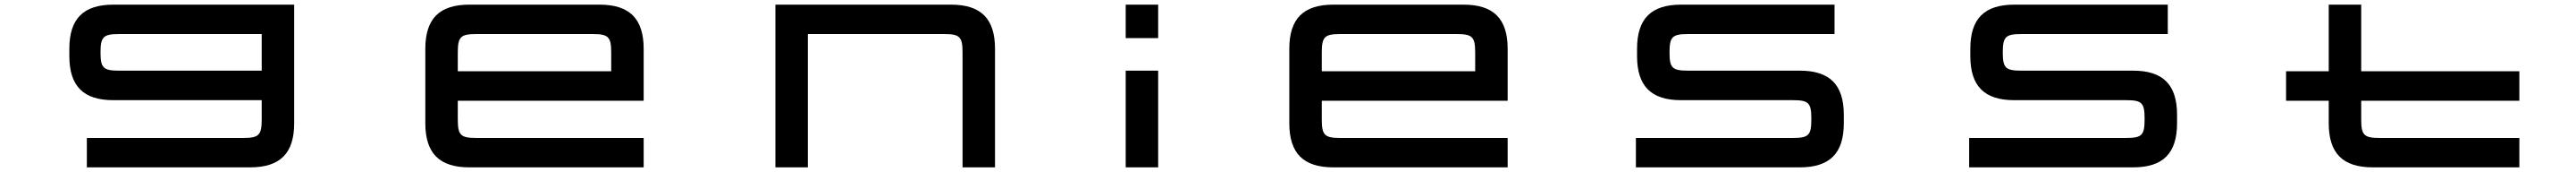

<svg xmlns="http://www.w3.org/2000/svg" viewBox="-20 -720 11106 740"><path d="M493.5 -573.5H1108.5V-416H493.5C425.5 -416 413.5 -427.5 413.5 -494.5C413.5 -561.5 425.5 -573.5 493.5 -573.5ZM279 -479C279 -349.5 339.5 -289 469 -289H1108.5V-206.5C1108.5 -138.5 1096.5 -126.5 1028.5 -126.5H354.5V0H1058.5C1188 0 1248.5 -60.5 1248.5 -190V-700H469C339.5 -700 279 -639.5 279 -510Z M2565.5 -700H2004C1874.5 -700 1814 -639.5 1814 -510V-190C1814 -60.5 1874.5 0 2004 0H2755.5V-126.5H2034C1966 -126.5 1954 -138.5 1954 -206.5V-286.5H2755.5V-510C2755.5 -639.5 2694.5 -700 2565.5 -700ZM1954 -413.5V-493.5C1954 -561.5 1966 -573.5 2034 -573.5H2535.5C2603.5 -573.5 2615.5 -561.5 2615.5 -493.5V-413.5Z M3323.5 -700V0H3463.5V-573.5H4051C4119 -573.5 4130.5 -561.5 4130.5 -493.5V0H4270.5V-510C4270.5 -639.5 4210 -700 4081 -700Z M4834 -416V0H4974V-416ZM4834 -556H4974V-700H4834Z M6291 -700H5729.5C5600 -700 5539.5 -639.5 5539.5 -510V-190C5539.5 -60.5 5600 0 5729.5 0H6481V-126.5H5759.5C5691.5 -126.5 5679.5 -138.5 5679.5 -206.5V-286.5H6481V-510C6481 -639.5 6420 -700 6291 -700ZM5679.5 -413.5V-493.5C5679.5 -561.5 5691.5 -573.5 5759.5 -573.5H6261C6329 -573.5 6341 -561.5 6341 -493.5V-413.5Z M7890.5 -700H7229C7099.5 -700 7039 -639.5 7039 -510V-479C7039 -349.5 7099.5 -289 7229 -289H7711C7779 -289 7790.5 -277.5 7790.5 -209V-206.5C7790.5 -138.5 7779 -126.5 7711 -126.5H7034V0H7741C7870 0 7930.5 -60.5 7930.5 -190V-226C7930.5 -355.5 7870 -416 7741 -416H7259C7191 -416 7179 -427.5 7179 -494.5C7179 -561.5 7191 -573.5 7259 -573.5H7890.5Z M9327.5 -700H8666C8536.5 -700 8476 -639.5 8476 -510V-479C8476 -349.5 8536.5 -289 8666 -289H9148C9216 -289 9227.5 -277.5 9227.5 -209V-206.5C9227.5 -138.5 9216 -126.5 9148 -126.5H8471V0H9178C9307 0 9367.5 -60.5 9367.5 -190V-226C9367.5 -355.5 9307 -416 9178 -416H8696C8628 -416 8616 -427.5 8616 -494.5C8616 -561.5 8628 -573.5 8696 -573.5H9327.5Z M9837.5 -413.5V-286.5H10021.5V-190C10021.5 -60.5 10082 0 10211.5 0H10843.5V-126.5H10241.5C10173.5 -126.5 10161.5 -138.5 10161.5 -206.5V-286.5H10843.5V-413.5H10161.5V-700H10021.5V-413.5Z"/></svg>

Font: Melete Medium
Style: Regular
Weight: 500
Width: 6
Designer: Sora Sagano
Foundry: DOT COLON
Version: Version 0.200;FEAKit 1.0